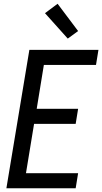

<svg xmlns="http://www.w3.org/2000/svg" viewBox="-20 -1000 543 1020"><path d="M14 0 136 -735H503L490 -655H213L175 -422H395L382 -342H161L118 -80H395L382 0ZM340 -795 219 -930 286 -980 395 -835Z"/></svg>

Font: Iosevka SS04 Medium
Style: Italic
Weight: 500
Italic angle: -9°
Monospace: yes
Designer: Belleve Invis
Foundry: Belleve Invis
Version: Version 19.0.0; ttfautohint (v1.8.4)